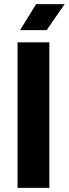

<svg xmlns="http://www.w3.org/2000/svg" viewBox="-20 -910 333 930"><path d="M65 0V-705H219V0ZM155 -890H293L206 -764H77Z"/></svg>

Font: TikTok Sans 24pt
Style: Bold
Weight: 700
Version: Version 4.000